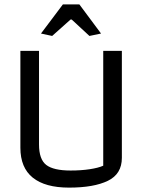

<svg xmlns="http://www.w3.org/2000/svg" viewBox="-20 -848 649 876"><path d="M167 -695 267 -828H342L441 -695L388 -684L307 -759H302L218 -684ZM73 -174V-616H158V-189Q158 -121 191 -95.5Q224 -70 302 -70Q350 -70 389.5 -76Q429 -82 451 -92V-616H536V-128Q536 -54 472 -23Q408 8 295 8Q186 8 129.5 -37.5Q73 -83 73 -174Z"/></svg>

Font: Athiti Medium
Style: Regular
Weight: 500
Designer: CadsonDemak Team
Foundry: CadsonDemak
Version: Version 1.032